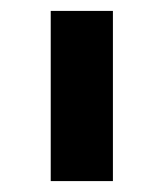

<svg xmlns="http://www.w3.org/2000/svg" viewBox="-20 -760 300 352"><path d="M73 -428V-740H187V-428Z"/></svg>

Font: IBM Plex Sans KR SmBld
Style: Regular
Weight: 600
Designer: Mike Abbink; Paul van der Laan; Pieter van Rosmalen; Wujin Sim; Chorong Kim; Dohee Lee;
Foundry: Sandoll Inc.
Version: Version 1.002